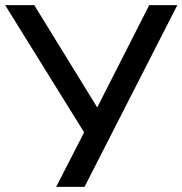

<svg xmlns="http://www.w3.org/2000/svg" viewBox="-27 -725 708 745"><path d="M191 0 310 -232 309 -196 -7 -705H106L359 -294H343L552 -705H661L301 0Z"/></svg>

Font: Nunito Sans 11pt SemiBold
Style: Regular
Weight: 600
Version: Version 3.101;gftools[0.9.27]